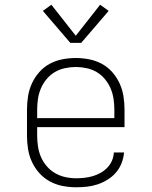

<svg xmlns="http://www.w3.org/2000/svg" viewBox="-20 -783 640 811"><path d="M302 8Q273 8 244.5 2.5Q216 -3 191 -16.5Q166 -30 146.5 -51.5Q127 -73 115 -99Q103 -125 98.5 -153Q94 -181 94 -210V-320Q94 -348 98.5 -376.5Q103 -405 115 -431Q127 -457 146 -478.5Q165 -500 190 -513.5Q215 -527 243.5 -532.5Q272 -538 300 -538Q328 -538 356.5 -532.5Q385 -527 410 -513.5Q435 -500 454 -478.5Q473 -457 485 -431Q497 -405 501.5 -376.5Q506 -348 506 -320V-246H137V-210Q137 -187 140.5 -164Q144 -141 153 -120Q162 -99 177.5 -81Q193 -63 213 -51.5Q233 -40 255.5 -35Q278 -30 302 -30Q319 -30 337 -32Q355 -34 372 -39Q389 -44 405 -53Q421 -62 433.5 -75Q446 -88 453 -104.5Q460 -121 461 -139H504Q502 -116 493.5 -94Q485 -72 470 -54.5Q455 -37 435 -24.5Q415 -12 393 -4.5Q371 3 348 5.5Q325 8 302 8ZM463 -284V-320Q463 -343 459.5 -366Q456 -389 447 -410Q438 -431 423 -449Q408 -467 388.5 -478.5Q369 -490 346 -495Q323 -500 300 -500Q277 -500 254 -495Q231 -490 211.5 -478.5Q192 -467 177 -449Q162 -431 153 -410Q144 -389 140.5 -366Q137 -343 137 -320V-284ZM277 -602 161 -737 197 -763 300 -632 403 -763 439 -737 323 -602Z"/></svg>

Font: Iosevka Slab XLtEx
Style: Regular
Weight: 200
Width: 7
Monospace: yes
Designer: Belleve Invis
Foundry: Belleve Invis
Version: Version 11.1.0; ttfautohint (v1.8.3)